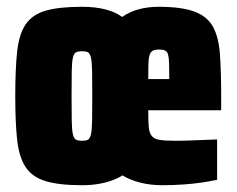

<svg xmlns="http://www.w3.org/2000/svg" viewBox="-20 -538 698 566"><path d="M222 8Q154 8 114.5 -4Q75 -16 55.5 -45.5Q36 -75 30.5 -126Q25 -177 25 -255Q25 -334 30.5 -385.5Q36 -437 55.5 -466Q75 -495 114.5 -506.5Q154 -518 222 -518Q260 -518 290 -510.5Q320 -503 340 -488Q361 -503 388.5 -510.5Q416 -518 447 -518Q516 -518 554 -503.5Q592 -489 608.5 -458Q625 -427 628.5 -376.5Q632 -326 632 -254V-213H417Q417 -182 418.5 -164Q420 -146 427.5 -137Q435 -128 451.5 -125.5Q468 -123 498 -123Q512 -123 529.5 -123.5Q547 -124 570 -125Q593 -126 620 -127V-8Q602 -4 575.5 0Q549 4 518.5 6Q488 8 458 8Q424 8 394 0.5Q364 -7 341 -21Q327 -12 308.5 -5.5Q290 1 268.5 4.5Q247 8 222 8ZM222 -123Q233 -123 239 -126Q245 -129 248 -141.5Q251 -154 251.5 -181Q252 -208 252 -255Q252 -302 251.5 -329Q251 -356 248 -368.5Q245 -381 239 -384Q233 -387 222 -387Q211 -387 204.5 -384Q198 -381 195 -368.5Q192 -356 191.5 -329Q191 -302 191 -255Q191 -208 191.5 -181Q192 -154 195 -141.5Q198 -129 204.5 -126Q211 -123 222 -123ZM479 -295V-305Q479 -334 478.5 -351Q478 -368 475.5 -377Q473 -386 466.5 -389Q460 -392 449 -392Q437 -392 430.5 -388.5Q424 -385 421 -376Q418 -367 417.5 -349.5Q417 -332 417 -305H490Z"/></svg>

Font: Saira Condensed Black
Style: Regular
Weight: 900
Width: 3
Designer: Hector Gatti with collaboration of the Omnibus-Type team
Foundry: Omnibus-Type
Version: Version 1.101